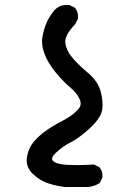

<svg xmlns="http://www.w3.org/2000/svg" viewBox="-20 -617 540 768"><path d="M239.7 130.9Q205.6 127 173.8 116.7Q141.6 106.9 112.3 79.6Q81.5 50.8 87.9 11.7Q90.8 -6.8 97.7 -22.2Q104.5 -37.6 114.7 -49.8Q134.8 -72.8 159.7 -91.3Q171.9 -100.1 184.3 -107.9Q196.8 -115.7 209 -122.6Q217.3 -126.5 225.1 -130.9Q232.9 -135.3 240.5 -139.6Q248 -144 255.4 -148.4Q276.4 -161.6 293.5 -180.7Q308.6 -197.3 298.8 -219.7Q288.1 -244.6 261.7 -266.6Q233.9 -289.6 203.6 -326.2Q172.9 -363.3 158.7 -399.9Q144.5 -437 149.4 -467.3Q150.4 -473.1 151.6 -479Q152.8 -484.9 154.3 -490.5Q155.8 -496.1 157.5 -501.7Q159.2 -507.3 161.1 -512.7Q163.1 -518.1 165.5 -523.9Q168.9 -532.7 173.8 -541.5Q178.7 -550.3 184.3 -558.6Q189.9 -566.9 196.8 -575.2Q220.2 -601.1 257.3 -596.7H258.3L259.3 -596.2L278.8 -586.4L280.3 -585.4L281.2 -584.5Q293.9 -567.4 292 -543.5V-542.5L291.5 -541.5L281.7 -522L281.2 -521L280.8 -520.5Q238.3 -475.6 241.2 -446.8Q244.1 -417.5 266.6 -389.6Q290.5 -360.4 330.1 -327.1Q371.6 -292.5 382.8 -251Q393.6 -210.4 388.7 -177.7Q385.7 -160.6 373.5 -142.6Q361.3 -124.5 339.8 -104.5Q297.4 -65.4 263.7 -48.3Q231.9 -32.2 204.6 -6.8Q181.2 15.1 191.4 25.9Q204.1 39.1 243.2 42Q251.5 42.5 260.7 42.7Q270 43 280.5 43.2Q291 43.5 302.7 43.2Q314.5 43 327.4 42.5Q340.3 42 354 41H356L356.9 41.5L376.5 51.3L377.9 51.8L378.4 52.7Q391.6 68.4 389.6 92.3V93.3L389.2 94.2L379.4 113.8L378.4 115.2L377 116.2Q366.7 122.6 355.2 126.2Q343.8 129.9 331.5 130.9H331.1H240.2Z"/></svg>

Font: NaikaiFont
Style: SemiBold
Weight: 600
Version: Version 1.89